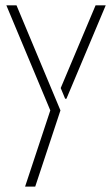

<svg xmlns="http://www.w3.org/2000/svg" viewBox="-20 -523 421 721"><path d="M3.9 -502.9H42L207 -108.4L112.3 177.7H74.2L168.9 -108.4ZM208 -192.4 338.9 -502.9H377L229.5 -152.3H224.6Z"/></svg>

Font: Post No Bills Colombo
Style: Light
Weight: 400
Designer: Kosala Senevirathne, Siva Puranthara, Lasantha Premarathna, Tharique Azeez
Foundry: Mooniak
Version: Version 1.220 ; ttfautohint (v1.5)